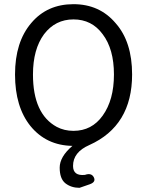

<svg xmlns="http://www.w3.org/2000/svg" viewBox="-20 -688 704 920"><path d="M293 190Q266 168 266 115.5Q266 63 327 11Q202 9 126 -84Q52 -176 52 -331Q52 -487 130 -578Q206 -668 332 -668Q457 -668 534 -577Q613 -488 613 -331Q613 -85 408 7Q330 41 330 107Q330 156 387 150Q418 139 429.5 161.5Q441 184 410 195L361 212Q321 212 293 190ZM332 -61Q420 -61 472 -134Q526 -209 526 -331Q526 -453 472 -524Q420 -595 332 -595Q245 -595 191 -524Q138 -452 138 -331Q138 -142 252 -80Q288 -61 332 -61Z"/></svg>

Font: Raw Maruko Gothic CJK TC
Style: Regular
Weight: 400
Version: Version 1.001